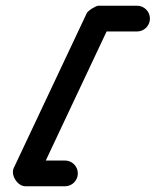

<svg xmlns="http://www.w3.org/2000/svg" viewBox="-20 -606 544 671"><path d="M459 -586C414 -586 369 -586 324 -586C319.3 -586 310.2 -581.6 301.6 -576.2C293.1 -570.8 285.3 -564.4 283.3 -560.1C198.3 -379.8 113.3 -199.5 28.2 -19.2C22.3 -6.6 25.5 9.5 33.7 22.4C41.9 35.3 55 45 69 45C115 45 161 45 207 45C231.9 45 252 24.9 252 0C252 -24.9 231.9 -45 207 -45C161 -45 115 -45 69 -45C55 -45 62.2 -22.7 74.4 -3.5C86.6 15.7 103.7 31.8 109.7 19.2C194.7 -161.1 279.7 -341.4 364.7 -521.8C366.7 -526 354.2 -519.5 342.3 -512C330.5 -504.5 319.3 -496 324 -496C369 -496 414 -496 459 -496C483.9 -496 504 -516.1 504 -541C504 -565.8 483.9 -586 459 -586Z"/></svg>

Font: FRB American Cursive Guidelines Arrows Black
Style: Bold Italic
Weight: 900
Italic angle: -25°
Version: Version 2.0;Modular Font Editor K font №1